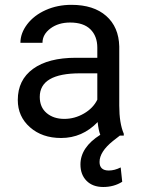

<svg xmlns="http://www.w3.org/2000/svg" viewBox="-20 -558 584 790"><path d="M392.6 -3.4Q385.3 -22 381.8 -55.7Q318.8 9.8 231.4 9.8Q153.3 9.8 103.3 -34.4Q53.2 -78.6 53.2 -146.5Q53.2 -229 116 -274.7Q178.7 -320.3 292.5 -320.3H380.4V-361.8Q380.4 -409.2 352.1 -437.3Q323.7 -465.3 268.6 -465.3Q220.2 -465.3 187.5 -440.9Q154.8 -416.5 154.8 -381.8H64Q64 -421.4 92 -458.3Q120.1 -495.1 168.2 -516.6Q216.3 -538.1 273.9 -538.1Q365.2 -538.1 417 -492.4Q468.8 -446.8 470.7 -366.7V-123.5Q470.7 -50.8 489.3 -7.8V0H473.1L444.8 22Q389.6 66.4 389.6 108.4Q389.6 143.6 427.7 143.6Q451.2 143.6 476.6 130.9L482.9 189.9Q448.7 211.4 404.8 211.4Q361.3 211.4 336.2 186Q311 160.6 311 118.7Q311 48.3 392.6 -3.4ZM244.6 -68.8Q287.1 -68.8 325.2 -90.8Q363.3 -112.8 380.4 -147.9V-256.3H309.6Q143.6 -256.3 143.6 -159.2Q143.6 -116.7 171.9 -92.8Q200.2 -68.8 244.6 -68.8Z"/></svg>

Font: RobotoInd
Style: Regular
Weight: 400
Designer: Google
Version: Version 2.001101; 2014